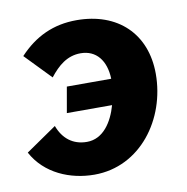

<svg xmlns="http://www.w3.org/2000/svg" viewBox="-69 -592 652 669"><g transform="rotate(-10 257.0 -257.5)"><path d="M213 13C376 13 484 -136 484 -296C484 -438 390 -528 244 -528C162 -528 96 -497 40 -437L128 -346C157 -383 190 -412 238 -412C293 -412 326 -371 328 -306H171L155 -215H315C299 -158 265 -104 207 -104C157 -104 123 -132 106 -178L-3 -103C40 -23 128 13 213 13Z"/></g></svg>

Font: Fixel Text 20240404
Style: Bold Italic
Weight: 700
Width: 4
Italic angle: -10°
Designer: AlfaBravo + MacPaw
Foundry: Kyrylo Tkachov, Marchela Mozhyna, Serhii Makarenko, Maria Weinstein, Zakhar Kryvoshyya
Version: Version 1.211;Glyphs 3.2 (3225)